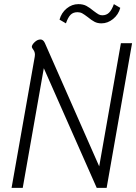

<svg xmlns="http://www.w3.org/2000/svg" viewBox="-20 -909 659 929"><path d="M148 -634Q149 -638 149 -644Q149 -658 141.5 -668Q134 -678 134 -682Q134 -692 147.5 -705Q161 -718 176 -718Q189 -718 197 -701L460 -104L565 -700H619L496 0H448L192 -579L90 0H36ZM268 -814Q277 -847 302.5 -868Q328 -889 359 -889Q382 -889 398 -880.5Q414 -872 433 -856Q449 -844 457 -839.5Q465 -835 475 -835Q495 -835 508 -848Q521 -861 531 -889L562 -871Q553 -838 527 -817Q501 -796 471 -796Q452 -796 437.5 -803.5Q423 -811 405 -826Q388 -839 378 -844.5Q368 -850 355 -850Q334 -850 321.5 -837.5Q309 -825 299 -796Z"/></svg>

Font: Niramit ExtraLight
Style: Italic
Weight: 200
Italic angle: -10°
Designer: Katatrad Aksorn Co.,Ltd.
Foundry: Cadson Demak Co.,Ltd.
Version: Version 1.000; ttfautohint (v1.6)